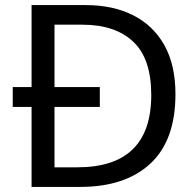

<svg xmlns="http://www.w3.org/2000/svg" viewBox="-20 -734 770 754"><path d="M317 -714Q424 -714 503 -674Q582 -634 625.5 -556.5Q669 -479 669 -364Q669 -183 570.5 -91.5Q472 0 295 0H104V-314H30V-392H104V-714ZM304 -637H194V-392H372V-314H194V-77H284Q574 -77 574 -361Q574 -504 503 -570.5Q432 -637 304 -637Z"/></svg>

Font: Noto Sans Mayan Numerals
Style: Regular
Weight: 400
Designer: Monotype Design Team
Foundry: Monotype Imaging Inc.
Version: Version 2.001; ttfautohint (v1.8.4.7-5d5b)